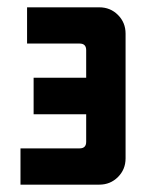

<svg xmlns="http://www.w3.org/2000/svg" viewBox="-20 -502 397 522"><path d="M53.6 -482.1H250Q280 -482.1 300.7 -461.4Q321.4 -440.7 321.4 -410.7V-71.4Q321.4 -41.4 300.7 -20.7Q280 0 250 0H35.7V-98.6H196.4Q214.3 -98.6 214.3 -116.4V-191.4H71.4V-290.7H214.3V-365.7Q214.3 -383.6 196.4 -383.6H53.6Z"/></svg>

Font: Aire Exterior
Style: Regular
Weight: 400
Width: 4
Designer: Jayvee Enaguas (HarvettFox96)
Version: 20190503.02